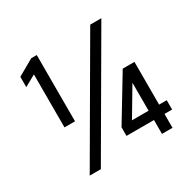

<svg xmlns="http://www.w3.org/2000/svg" viewBox="-147 -816 980 971"><g transform="rotate(-30 343.0 -331.0)"><path d="M121.5 -584.5 56 -548V-608L150.5 -662H183V-275H121.5ZM593.5 -385V-135.5H638V-81H593.5V0H532V-81H371.5V-131L525 -385ZM532 -135.5V-298H531.5L435 -135.5ZM494 -660H559L175 0H110Z"/></g></svg>

Font: League Spartan Thin Medium
Style: Regular
Weight: 500
Version: Version 2.002